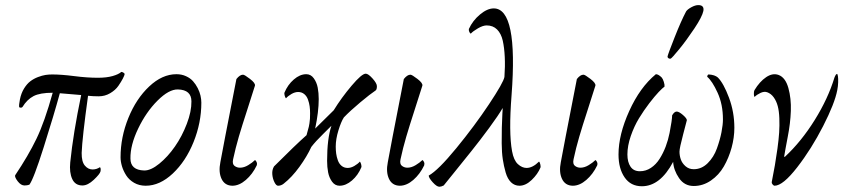

<svg xmlns="http://www.w3.org/2000/svg" viewBox="-20 -710 3269 738"><path d="M182.6 -353.5Q133.8 -353.5 108.9 -340.6Q84 -327.6 66.4 -298.8Q61.5 -293.9 53.7 -297.9Q52.2 -305.7 56.6 -328.1Q61.5 -352.1 72.5 -369.9Q83.5 -387.7 96.7 -397.7Q109.9 -407.7 126 -413.8Q142.1 -419.9 154.8 -421.9Q167.5 -423.8 180.7 -423.8Q215.8 -423.8 265.1 -417.5Q314.5 -411.1 356.4 -411.1Q389.6 -411.1 412.8 -417.7Q436 -424.3 446.3 -433.6Q449.7 -433.6 454.3 -430.9Q459 -428.2 459 -424.8Q458.5 -420.4 452.4 -408.4Q446.3 -396.5 435.1 -380.1Q423.8 -363.8 403.6 -351.8Q383.3 -339.8 359.4 -339.8Q338.9 -339.8 318.4 -341.8Q295.9 -178.7 293.9 -122.1Q293.5 -88.4 306.2 -73.5Q318.8 -58.6 335.9 -58.6Q351.1 -58.6 364.3 -67.4Q368.7 -63 366.2 -50.8Q363.8 -41 340.6 -19Q317.4 2.9 296.9 2.9Q269 2.9 257.6 -22Q246.1 -46.9 250 -85.9Q261.2 -196.8 292 -344.7Q273.4 -346.7 210 -351.6Q187.5 -269 148.2 -144.8Q108.9 -20.5 92.8 0Q84 2.9 74.2 2.9Q60.5 2.9 48.3 -12.9Q36.1 -28.8 38.1 -36.1Q88.9 -111.8 120.1 -176.5Q151.4 -241.2 182.6 -353.5Z M664.1 -366.2Q629.4 -367.2 585.4 -323.2Q541.5 -279.3 511 -215.6Q480.5 -151.9 481.4 -100.6Q481.4 -56.2 534.2 -54.7Q559.6 -54.2 592.3 -80.8Q625 -107.4 652.3 -146.7Q679.7 -186 698 -233.9Q716.3 -281.7 715.8 -320.3Q715.8 -364.7 664.1 -366.2ZM540 3.9Q515.1 3.9 495.6 -7.3Q476.1 -18.6 465.1 -35.9Q454.1 -53.2 448.7 -71.3Q443.4 -89.4 443.4 -105.5Q443.4 -182.6 473.4 -256.6Q503.4 -330.6 553.5 -377.7Q603.5 -424.8 658.2 -424.8Q678.2 -424.8 694.8 -417.2Q711.4 -409.7 721.9 -397.9Q732.4 -386.2 740 -371.3Q747.6 -356.4 750.7 -342.3Q753.9 -328.1 753.9 -315.4Q753.9 -238.3 724.1 -164.3Q694.3 -90.3 644.3 -43.2Q594.2 3.9 540 3.9Z M902.3 -65.4Q918 -65.4 934.1 -75.2Q950.2 -85 960 -94.7Q961.9 -94.7 964.8 -89.8Q967.8 -85 967.8 -81.1Q967.8 -77.1 966.8 -74.2Q950.7 -40.5 925 -18.3Q899.4 3.9 873 3.9Q843.8 3.4 831.5 -22.7Q819.3 -48.8 827.1 -86.9Q834 -126.5 888.7 -406.2Q901.9 -422.9 914.1 -422.9Q919.9 -422.9 940.9 -406.7Q961.9 -390.6 960 -380.9Q948.7 -344.2 929.7 -285.9Q910.6 -227.5 897.9 -184.3Q885.3 -141.1 876 -97.7Q872.1 -79.6 881.3 -72.5Q890.6 -65.4 902.3 -65.4Z M1191.4 -215.8 1262.7 -286.1Q1292.5 -334.5 1331.5 -380.6Q1370.6 -426.8 1385.7 -426.8Q1395.5 -426.8 1412.1 -408.2Q1428.7 -389.6 1428.7 -378.9Q1428.7 -365.7 1423.8 -362.3Q1403.8 -349.1 1365 -316.7Q1326.2 -284.2 1301.8 -258.8Q1291 -242.2 1280.8 -208.7Q1270.5 -175.3 1270.5 -146.5Q1270.5 -132.3 1272.2 -119.6Q1273.9 -106.9 1278.6 -93.8Q1283.2 -80.6 1293 -72.5Q1302.7 -64.5 1316.4 -64.5Q1328.6 -64.5 1341.8 -72Q1355 -79.6 1363.3 -88.9Q1366.7 -85 1368.4 -77.4Q1370.1 -69.8 1369.1 -67.4Q1356.4 -36.6 1333 -16.4Q1309.6 3.9 1285.2 3.9Q1267.6 3.9 1256.3 -11.7Q1245.1 -27.3 1241.2 -47.6Q1237.3 -67.9 1237.3 -91.8Q1237.3 -176.8 1253.9 -226.6Q1250.5 -222.7 1221.9 -194.8Q1193.4 -167 1176.8 -145.5Q1159.7 -108.4 1130.9 -68.6Q1102.1 -28.8 1070.3 -3.9Q1060.5 3.9 1048.8 3.9Q1041.5 3.9 1034.7 -10Q1027.8 -23.9 1026.6 -40.5Q1025.4 -57.1 1033.2 -70.3Q1117.2 -154.3 1158.2 -190.4Q1159.7 -195.8 1162.8 -207.3Q1166 -218.8 1167 -222.7Q1168 -226.6 1169.4 -235.6Q1170.9 -244.6 1171.4 -253.4Q1171.9 -262.2 1171.9 -274.4Q1171.9 -288.6 1170.2 -301.3Q1168.5 -314 1163.8 -327.1Q1159.2 -340.3 1149.4 -348.4Q1139.6 -356.4 1126 -356.4Q1113.8 -356.4 1100.6 -348.9Q1087.4 -341.3 1079.1 -332Q1075.7 -335.9 1074 -343.5Q1072.3 -351.1 1073.2 -353.5Q1085.9 -384.3 1109.4 -404.5Q1132.8 -424.8 1157.2 -424.8Q1174.8 -424.8 1186 -409.2Q1197.3 -393.6 1201.2 -373.3Q1205.1 -353 1205.1 -329.1Q1205.1 -280.3 1191.4 -215.8Z M1545.9 -65.4Q1561.5 -65.4 1577.6 -75.2Q1593.8 -85 1603.5 -94.7Q1605.5 -94.7 1608.4 -89.8Q1611.3 -85 1611.3 -81.1Q1611.3 -77.1 1610.4 -74.2Q1594.2 -40.5 1568.6 -18.3Q1543 3.9 1516.6 3.9Q1487.3 3.4 1475.1 -22.7Q1462.9 -48.8 1470.7 -86.9Q1477.5 -126.5 1532.2 -406.2Q1545.4 -422.9 1557.6 -422.9Q1563.5 -422.9 1584.5 -406.7Q1605.5 -390.6 1603.5 -380.9Q1592.3 -344.2 1573.2 -285.9Q1554.2 -227.5 1541.5 -184.3Q1528.8 -141.1 1519.5 -97.7Q1515.6 -79.6 1524.9 -72.5Q1534.2 -65.4 1545.9 -65.4Z M2057.6 -66.4Q2046.9 -40.5 2023.7 -18.3Q2000.5 3.9 1976.6 3.9Q1958 3.9 1944.3 -9.3Q1930.7 -22.5 1923.6 -47.1Q1916.5 -71.8 1912.6 -97.7Q1908.7 -123.5 1908.4 -159.2Q1908.2 -194.8 1908.9 -219.2Q1909.7 -243.7 1911.1 -274.9Q1911.6 -279.8 1911.6 -282.2Q1911.6 -284.7 1911.9 -288.3Q1912.1 -292 1912.1 -294.9Q1896.5 -267.6 1860.4 -218.5Q1824.2 -169.4 1791.7 -128.9Q1759.3 -88.4 1724.1 -44.9Q1689 -1.5 1685.5 2.9Q1675.8 7.8 1668.9 7.8Q1658.7 7.8 1643.3 -9.3Q1627.9 -26.4 1627.9 -35.2Q1664.1 -55.2 1734.1 -140.6Q1804.2 -226.1 1859.6 -309.3Q1915 -392.6 1918.9 -414.1Q1921.9 -454.6 1920.2 -490.7Q1918.5 -526.9 1912.4 -554Q1906.2 -581.1 1890.6 -596.7Q1875 -612.3 1850.6 -612.3Q1836.4 -612.3 1817.1 -601.1Q1797.9 -589.8 1790 -581.1Q1786.6 -581.1 1783.9 -587.4Q1781.2 -593.8 1782.2 -598.6Q1796.9 -630.9 1825 -654.3Q1853 -677.7 1877.9 -677.7Q1971.7 -677.7 1946.3 -343.8Q1935.1 -200.2 1948.2 -128.9Q1954.6 -93.8 1970.7 -79.1Q1986.8 -64.5 2003.9 -64.5Q2027.3 -64.5 2051.8 -88.9Q2055.2 -86.4 2056.9 -77.9Q2058.6 -69.3 2057.6 -66.4Z M2210.9 -65.4Q2226.6 -65.4 2242.7 -75.2Q2258.8 -85 2268.6 -94.7Q2270.5 -94.7 2273.4 -89.8Q2276.4 -85 2276.4 -81.1Q2276.4 -77.1 2275.4 -74.2Q2259.3 -40.5 2233.6 -18.3Q2208 3.9 2181.6 3.9Q2152.3 3.4 2140.1 -22.7Q2127.9 -48.8 2135.7 -86.9Q2142.6 -126.5 2197.3 -406.2Q2210.4 -422.9 2222.7 -422.9Q2228.5 -422.9 2249.5 -406.7Q2270.5 -390.6 2268.6 -380.9Q2257.3 -344.2 2238.3 -285.9Q2219.2 -227.5 2206.5 -184.3Q2193.8 -141.1 2184.6 -97.7Q2180.7 -79.6 2189.9 -72.5Q2199.2 -65.4 2210.9 -65.4Z M2664.1 -690.4Q2687.5 -690.4 2683.6 -668Q2679.2 -646 2649.2 -600.8Q2619.1 -555.7 2590.8 -521Q2562.5 -486.3 2557.6 -484.4H2554.7Q2551.3 -484.4 2548.3 -487.1Q2545.4 -489.7 2545.9 -493.2Q2548.3 -503.9 2573.2 -566.9Q2598.1 -629.9 2617.2 -666Q2622.1 -673.8 2637.2 -682.1Q2652.3 -690.4 2664.1 -690.4ZM2802.7 -218.8Q2802.7 -181.2 2792 -142.1Q2781.2 -103 2762.2 -70.1Q2743.2 -37.1 2712.6 -16.1Q2682.1 4.9 2646.5 4.9Q2610.8 4.9 2590.1 -25.4Q2569.3 -55.7 2567.4 -87.9Q2517.6 5.9 2447.3 5.9Q2404.3 5.9 2380.9 -28.1Q2357.4 -62 2357.4 -116.2Q2357.4 -192.4 2398.7 -283.4Q2439.9 -374.5 2501 -424.8Q2510.7 -424.8 2523.4 -412.1Q2527.8 -407.2 2531.5 -395.5Q2535.2 -383.8 2534.2 -377Q2526.9 -372.1 2511.7 -356.2Q2496.6 -340.3 2475.6 -313Q2454.6 -285.6 2436 -255.1Q2417.5 -224.6 2404.5 -187Q2391.6 -149.4 2391.6 -116.2Q2391.6 -86.9 2403.6 -69.3Q2415.5 -51.8 2439.5 -51.8Q2462.4 -51.8 2481.9 -64.7Q2501.5 -77.6 2515.4 -99.6Q2529.3 -121.6 2538.8 -146.7Q2548.3 -171.9 2553.7 -199.2Q2563.5 -249.5 2563.5 -266.6Q2571.8 -281.2 2581.1 -281.2Q2589.8 -281.2 2605 -268.1Q2620.1 -254.9 2620.1 -248Q2620.1 -247.6 2606 -194.1Q2591.8 -140.6 2591.8 -127Q2591.8 -112.3 2596.7 -97.7Q2601.6 -83 2614.7 -71.3Q2627.9 -59.6 2646.5 -59.6Q2676.8 -59.6 2700.2 -82.8Q2723.6 -106 2735.6 -139.4Q2747.6 -172.9 2753.2 -201.9Q2758.8 -231 2758.8 -251Q2758.8 -308.6 2738.3 -353.5Q2717.8 -398.4 2698.2 -415Q2699.7 -423.8 2704.1 -423.8Q2727.5 -422.4 2739.3 -412.1Q2761.2 -390.1 2782 -334.7Q2802.7 -279.3 2802.7 -218.8Z M2880.9 -337.9Q2877.9 -337.9 2877.7 -348.4Q2877.4 -358.9 2879.9 -363.3Q2899.9 -396.5 2924.8 -413.3Q2949.7 -430.2 2972.7 -421.9Q2999 -412.1 3010.3 -371.8Q3021.5 -331.5 3019.8 -283.7Q3018.1 -235.8 3007.8 -183.6Q3003.9 -165 2999.5 -139.4Q2995.1 -113.8 2994.1 -108.4Q2994.1 -107.4 2995.1 -107.2Q2996.1 -106.9 2997.1 -107.4Q3060.1 -166 3111.6 -248.8Q3163.1 -331.5 3187.5 -412.1Q3192.9 -425.8 3197.3 -425.8Q3199.2 -425.8 3200.7 -417.5Q3202.1 -409.2 3201.7 -393.8Q3201.2 -378.4 3198.2 -363.3Q3188.5 -312.5 3143.8 -225.1Q3099.1 -137.7 3044.2 -66.9Q2989.3 3.9 2957 3.9Q2954.1 3.9 2950 -0.7Q2945.8 -5.4 2946.3 -9.8Q2953.6 -46.4 2958.5 -75Q2963.4 -103.5 2968.3 -138.7Q2973.1 -173.8 2974.9 -200.7Q2976.6 -227.5 2975.6 -255.1Q2974.6 -282.7 2969.5 -302Q2964.4 -321.3 2954.1 -335.7Q2943.8 -350.1 2928.7 -355.5Q2917 -359.4 2903.1 -352.8Q2889.2 -346.2 2880.9 -337.9Z"/></svg>

Font: Crimson
Style: Italic
Weight: 400
Italic angle: -11°
Version: Version 0.8